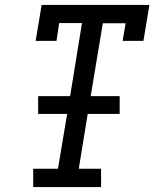

<svg xmlns="http://www.w3.org/2000/svg" viewBox="-20 -755 640 775"><path d="M114 0V-74H214L251 -295H134V-367H263L311 -662H219L208 -590H124L148 -735H583L559 -590H475L487 -661H395L346 -367H463V-295H334L298 -74H388V0Z"/></svg>

Font: Iosevka Curly Slab ExObl
Style: Regular
Weight: 400
Width: 7
Italic angle: -9°
Monospace: yes
Designer: Belleve Invis
Foundry: Belleve Invis
Version: Version 11.1.0; ttfautohint (v1.8.3)